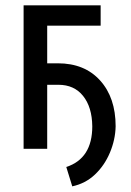

<svg xmlns="http://www.w3.org/2000/svg" viewBox="-20 -548 483 707"><path d="M350.6 -453.6V-528.3H66.9V0H153.8V-235.8H195.3C233.7 -235.8 263.9 -222.2 285.9 -194.8C307.9 -167.5 319.2 -130.2 319.8 -83C319.8 -3.9 287.9 46.1 224.1 66.9L246.1 138.2C278.3 131.3 306.2 116.9 329.6 94.7C353 72.6 371.4 45.7 384.8 13.9C398.1 -17.8 405.1 -50.1 405.8 -83C405.8 -153.3 386.7 -209.6 348.6 -251.7C310.5 -293.9 258.6 -314.9 192.9 -314.9H153.8V-453.6Z"/></svg>

Font: Roboto Condensed
Style: Regular
Weight: 400
Designer: Google
Version: Version 2.134; 2016